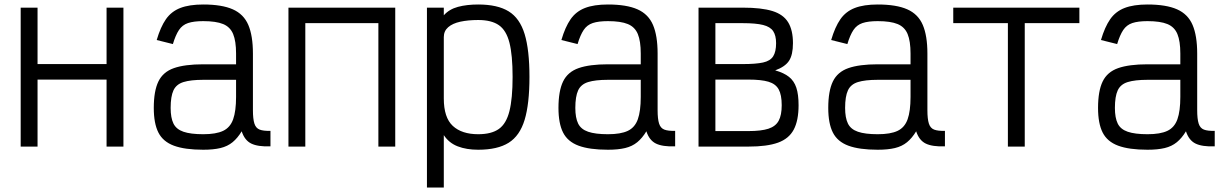

<svg xmlns="http://www.w3.org/2000/svg" viewBox="-20 -652 5440 854"><path d="M454 0V-618H529V0ZM72 0V-618H147V0ZM101 -298V-367H500V-298Z M884 14Q802 14 753.5 -4Q705 -22 684.5 -62.5Q664 -103 664 -172Q664 -247 684.5 -289.5Q705 -332 753.5 -349Q802 -366 884 -366H1030V-414Q1030 -469 1017 -500.5Q1004 -532 972.5 -545Q941 -558 884 -558Q842 -558 816.5 -549.5Q791 -541 776 -518.5Q761 -496 749 -456L677 -474Q694 -532 718 -566.5Q742 -601 782 -616.5Q822 -632 884 -632Q967 -632 1015.5 -610.5Q1064 -589 1084.5 -541Q1105 -493 1105 -414V-162Q1105 -123 1111.5 -102.5Q1118 -82 1135 -75.5Q1152 -69 1183 -70V-1Q1127 1 1097.5 -13.5Q1068 -28 1055 -68Q1037 -38 1014.5 -19.5Q992 -1 960.5 6.5Q929 14 884 14ZM884 -55Q941 -55 972.5 -70Q1004 -85 1017 -121.5Q1030 -158 1030 -221V-297H884Q828 -297 796 -287Q764 -277 751.5 -250Q739 -223 739 -172Q739 -128 751.5 -102.5Q764 -77 796 -66Q828 -55 884 -55Z M1263 0V-618H1738V0H1663V-549H1338V0Z M1879 182V-618H1954V-584Q1978 -611 2017 -621.5Q2056 -632 2107 -632Q2193 -632 2242.5 -601.5Q2292 -571 2313.5 -500.5Q2335 -430 2335 -310Q2335 -190 2313.5 -119Q2292 -48 2242.5 -17Q2193 14 2107 14Q2055 14 2016 -1Q1977 -16 1954 -51V182ZM2107 -55Q2166 -55 2199 -78.5Q2232 -102 2246 -158Q2260 -214 2260 -310Q2260 -407 2246 -462Q2232 -517 2199 -540Q2166 -563 2107 -563Q2062 -563 2027.5 -555.5Q1993 -548 1973.5 -531Q1954 -514 1954 -487V-214Q1954 -129 1994 -92Q2034 -55 2107 -55Z M2684 14Q2602 14 2553.5 -4Q2505 -22 2484.5 -62.5Q2464 -103 2464 -172Q2464 -247 2484.5 -289.5Q2505 -332 2553.5 -349Q2602 -366 2684 -366H2830V-414Q2830 -469 2817 -500.5Q2804 -532 2772.5 -545Q2741 -558 2684 -558Q2642 -558 2616.5 -549.5Q2591 -541 2576 -518.5Q2561 -496 2549 -456L2477 -474Q2494 -532 2518 -566.5Q2542 -601 2582 -616.5Q2622 -632 2684 -632Q2767 -632 2815.5 -610.5Q2864 -589 2884.5 -541Q2905 -493 2905 -414V-162Q2905 -123 2911.5 -102.5Q2918 -82 2935 -75.5Q2952 -69 2983 -70V-1Q2927 1 2897.5 -13.5Q2868 -28 2855 -68Q2837 -38 2814.5 -19.5Q2792 -1 2760.5 6.5Q2729 14 2684 14ZM2684 -55Q2741 -55 2772.5 -70Q2804 -85 2817 -121.5Q2830 -158 2830 -221V-297H2684Q2628 -297 2596 -287Q2564 -277 2551.5 -250Q2539 -223 2539 -172Q2539 -128 2551.5 -102.5Q2564 -77 2596 -66Q2628 -55 2684 -55Z M3087 0V-618H3284Q3367 -618 3415.5 -603Q3464 -588 3485.5 -553Q3507 -518 3507 -460Q3507 -408 3489.5 -381.5Q3472 -355 3428 -339Q3467 -328 3489.5 -310Q3512 -292 3522 -262Q3532 -232 3532 -184Q3532 -116 3510.5 -75.5Q3489 -35 3440.5 -17.5Q3392 0 3309 0ZM3162 -69H3309Q3366 -69 3398 -79.5Q3430 -90 3443.5 -115Q3457 -140 3457 -184Q3457 -230 3443.5 -254.5Q3430 -279 3398 -288.5Q3366 -298 3309 -298H3162ZM3162 -367H3284Q3342 -367 3374 -374Q3406 -381 3419 -401.5Q3432 -422 3432 -460Q3432 -494 3419 -513.5Q3406 -533 3374 -541Q3342 -549 3284 -549H3162Z M3884 14Q3802 14 3753.5 -4Q3705 -22 3684.5 -62.5Q3664 -103 3664 -172Q3664 -247 3684.5 -289.5Q3705 -332 3753.5 -349Q3802 -366 3884 -366H4030V-414Q4030 -469 4017 -500.5Q4004 -532 3972.5 -545Q3941 -558 3884 -558Q3842 -558 3816.5 -549.5Q3791 -541 3776 -518.5Q3761 -496 3749 -456L3677 -474Q3694 -532 3718 -566.5Q3742 -601 3782 -616.5Q3822 -632 3884 -632Q3967 -632 4015.5 -610.5Q4064 -589 4084.5 -541Q4105 -493 4105 -414V-162Q4105 -123 4111.5 -102.5Q4118 -82 4135 -75.5Q4152 -69 4183 -70V-1Q4127 1 4097.5 -13.5Q4068 -28 4055 -68Q4037 -38 4014.5 -19.5Q3992 -1 3960.5 6.5Q3929 14 3884 14ZM3884 -55Q3941 -55 3972.5 -70Q4004 -85 4017 -121.5Q4030 -158 4030 -221V-297H3884Q3828 -297 3796 -287Q3764 -277 3751.5 -250Q3739 -223 3739 -172Q3739 -128 3751.5 -102.5Q3764 -77 3796 -66Q3828 -55 3884 -55Z M4463 0V-618H4538V0ZM4220 -549V-618H4781V-549Z M5084 14Q5002 14 4953.5 -4Q4905 -22 4884.5 -62.5Q4864 -103 4864 -172Q4864 -247 4884.5 -289.5Q4905 -332 4953.5 -349Q5002 -366 5084 -366H5230V-414Q5230 -469 5217 -500.5Q5204 -532 5172.5 -545Q5141 -558 5084 -558Q5042 -558 5016.5 -549.5Q4991 -541 4976 -518.5Q4961 -496 4949 -456L4877 -474Q4894 -532 4918 -566.5Q4942 -601 4982 -616.5Q5022 -632 5084 -632Q5167 -632 5215.5 -610.5Q5264 -589 5284.5 -541Q5305 -493 5305 -414V-162Q5305 -123 5311.5 -102.5Q5318 -82 5335 -75.5Q5352 -69 5383 -70V-1Q5327 1 5297.5 -13.5Q5268 -28 5255 -68Q5237 -38 5214.5 -19.5Q5192 -1 5160.5 6.5Q5129 14 5084 14ZM5084 -55Q5141 -55 5172.5 -70Q5204 -85 5217 -121.5Q5230 -158 5230 -221V-297H5084Q5028 -297 4996 -287Q4964 -277 4951.5 -250Q4939 -223 4939 -172Q4939 -128 4951.5 -102.5Q4964 -77 4996 -66Q5028 -55 5084 -55Z"/></svg>

Font: Victor Mono
Style: Regular
Weight: 400
Monospace: yes
Designer: Rune Bjørnerås
Version: Version 1.561;gftools[0.9.30]